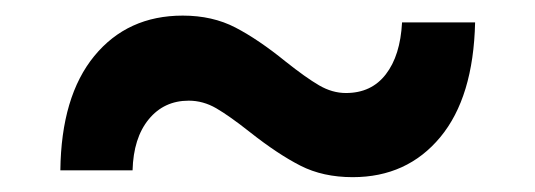

<svg xmlns="http://www.w3.org/2000/svg" viewBox="-20 -516 699 251"><path d="M306.7 -343.3Q280 -364.4 262.8 -374.4Q245.6 -384.4 226.7 -384.4Q194.4 -384.4 174.4 -360Q154.4 -335.6 153.3 -293.3H58.9Q60 -390 103.3 -442.8Q146.7 -495.6 218.9 -495.6Q257.8 -495.6 287.8 -480Q317.8 -464.4 353.3 -435.6Q380 -414.4 397.2 -404.4Q414.4 -394.4 432.2 -394.4Q465.6 -394.4 484.4 -418.9Q503.3 -443.3 505.6 -486.7H601.1Q598.9 -388.9 555.6 -336.7Q512.2 -284.4 441.1 -284.4Q402.2 -284.4 372.8 -299.4Q343.3 -314.4 306.7 -343.3Z"/></svg>

Font: Paperlogy 7 Bold
Style: Regular
Weight: 700
Designer: redesigned by Lee Juim, glyphs from Gmarket Sans & Montserrat
Foundry: PT&
Version: Version 1.001